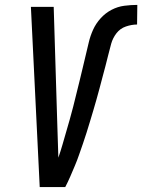

<svg xmlns="http://www.w3.org/2000/svg" viewBox="-20 -763 580 783"><path d="M246 0H142L106 -735H199L214 -245Q215 -214 216 -182.5Q217 -151 218 -120Q227 -146 234.5 -172Q242 -198 249.5 -224Q257 -250 264.5 -276Q272 -302 278.5 -328Q285 -354 291.5 -380.5Q298 -407 304.5 -433Q311 -459 317 -485Q323 -511 329.5 -537.5Q336 -564 342 -590Q348 -616 359.5 -641.5Q371 -667 390.5 -688.5Q410 -710 435 -723Q460 -736 487 -739.5Q514 -743 540 -743L539 -663Q517 -663 493.5 -655Q470 -647 455 -627.5Q440 -608 433.5 -585Q427 -562 421.5 -539Q416 -516 410 -493.5Q404 -471 398 -448.5Q392 -426 386 -403Q380 -380 373.5 -357.5Q367 -335 360.5 -312.5Q354 -290 347 -267.5Q340 -245 333 -222Q326 -199 318 -176.5Q310 -154 302.5 -132Q295 -110 285.5 -87.5Q276 -65 266.5 -43Q257 -21 246 0Z"/></svg>

Font: Iosevka Medium
Style: Italic
Weight: 500
Italic angle: -9°
Monospace: yes
Designer: Belleve Invis
Foundry: Belleve Invis
Version: Version 32.5.0; ttfautohint (v1.8.4)